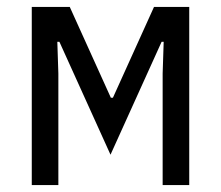

<svg xmlns="http://www.w3.org/2000/svg" viewBox="-20 -536 640 556"><path d="M72 -516H182L301 -253H307L426 -516H528V0H451V-323L454 -415H448L300 -88L152 -415H146L149 -323V0H72Z"/></svg>

Font: iA Writer Duo V
Style: Regular
Weight: 400
Designer: Mike Abbink, Paul van der Laan, Pieter van Rosmalen, Oliver Reichenstein
Foundry: Information Architects Inc.
Version: Version 2.000